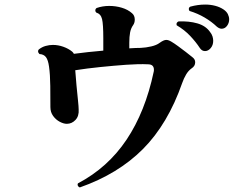

<svg xmlns="http://www.w3.org/2000/svg" viewBox="-20 -789 1040 842"><path d="M330 33Q324 31 321.5 25.5Q319 20 322 15Q453 -54 535 -176.5Q617 -299 654 -474Q655 -477 655 -483Q655 -507 629 -507Q589 -509 534 -505Q479 -501 420 -495Q361 -489 310 -481Q312 -450 315.5 -414Q319 -378 322 -349Q325 -320 325 -309Q327 -280 311 -263Q295 -246 273 -246Q259 -246 242 -255Q225 -264 213 -280.5Q201 -297 201 -319Q201 -361 200.5 -411.5Q200 -462 195 -497Q191 -526 181.5 -538.5Q172 -551 153 -552Q147 -558 147 -564Q147 -569 150 -572Q164 -583 180 -587.5Q196 -592 212 -592Q235 -592 257.5 -584Q280 -576 296 -563Q301 -559 304 -553Q333 -557 366 -560.5Q399 -564 433 -567V-621Q433 -683 427.5 -705.5Q422 -728 402 -734Q398 -738 398 -743Q398 -750 404 -754Q430 -763 459 -763Q488 -763 514.5 -755Q541 -747 559 -731Q571 -721 571 -703Q571 -689 564 -679Q554 -665 550.5 -646.5Q547 -628 547 -602V-577Q561 -578 573.5 -578.5Q586 -579 597 -579Q620 -580 643.5 -585.5Q667 -591 680 -601Q698 -614 709 -614Q719 -614 732 -606Q744 -599 761 -586.5Q778 -574 795 -561Q812 -548 824 -538Q836 -529 836 -516Q836 -499 820 -489Q806 -479 796 -462Q786 -445 779 -425Q716 -245 607 -135.5Q498 -26 330 33ZM856 -579Q839 -605 814 -631.5Q789 -658 755 -678Q754 -680 754 -683Q754 -691 763 -695Q809 -697 845.5 -686.5Q882 -676 901 -649Q909 -639 912 -629Q915 -619 915 -610Q915 -591 904 -578Q893 -565 879 -565Q865 -565 856 -579ZM931 -672Q908 -694 877.5 -712Q847 -730 811 -741Q808 -746 808 -749Q808 -757 815 -760Q848 -769 880 -769Q903 -769 924 -763.5Q945 -758 961 -747Q974 -738 979.5 -726.5Q985 -715 985 -704Q985 -688 975.5 -675.5Q966 -663 952 -663Q942 -663 931 -672Z"/></svg>

Font: Zen Antique Soft
Style: Regular
Weight: 400
Designer: Yoshimichi Ohira
Foundry: Positype
Version: Version 1.001